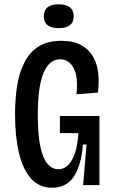

<svg xmlns="http://www.w3.org/2000/svg" viewBox="-20 -862 535 894"><path d="M222 12Q163 12 125 -30Q87 -72 68.5 -149Q50 -226 50 -330Q50 -399 59.5 -460.5Q69 -522 93 -570Q117 -618 159 -645Q201 -672 266 -672Q323 -672 359 -651.5Q395 -631 414 -597Q433 -563 437.5 -520Q442 -477 436 -431L336 -423Q345 -503 323 -544.5Q301 -586 260 -586Q210 -586 183 -523Q156 -460 156 -328Q156 -232 168.5 -176.5Q181 -121 202.5 -97.5Q224 -74 251 -74Q291 -74 315.5 -118Q340 -162 345 -242H259V-322H443V-229V0H367L383 -189H366Q359 -95 325 -41.5Q291 12 222 12ZM253 -731Q184 -731 184 -786Q184 -842 253 -842Q323 -842 323 -786Q323 -731 253 -731Z"/></svg>

Font: Bricolage Grotesque 10pt Condensed Medium
Style: Regular
Weight: 500
Width: 3
Designer: Mathieu Triay
Foundry: Atelier Triay
Version: Version 1.000; ttfautohint (v1.8.4.7-5d5b);gftools[0.9.32]